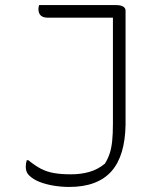

<svg xmlns="http://www.w3.org/2000/svg" viewBox="-20 -720 640 760"><path d="M262 -30Q300 -30 333.5 -39.5Q367 -49 395 -72Q407 -91 414 -112Q421 -133 424 -161.5Q427 -190 427 -230Q427 -286 427 -342.5Q427 -399 427 -455Q427 -511 427 -567.5Q427 -624 427 -680L441 -640L417 -664L457 -650Q419 -650 381.5 -650Q344 -650 308 -650Q272 -650 237.5 -650Q203 -650 170 -650Q156 -650 147.5 -654.5Q139 -659 135.5 -667Q132 -675 132 -684Q132 -689 133 -693Q134 -697 135 -700Q172 -700 209.5 -700Q247 -700 285 -700Q323 -700 361 -700Q399 -700 437 -700Q451 -700 459.5 -697.5Q468 -695 472.5 -690Q477 -685 477 -677Q477 -621 477 -564.5Q477 -508 477 -451.5Q477 -395 477 -338.5Q477 -282 477 -226Q476 -166 462.5 -120Q449 -74 422 -43Q395 -12 353 4Q311 20 254 20Q224 20 193 15Q162 10 136.5 0Q111 -10 95 -26Q91 -30 88 -35Q85 -40 83.5 -46.5Q82 -53 82 -60Q82 -67 83 -73.5Q84 -80 86 -86H92Q119 -64 142 -52Q165 -40 193.5 -35Q222 -30 262 -30Z"/></svg>

Font: Recursive Monospace Casual Light
Style: Regular
Weight: 300
Version: Version 1.047